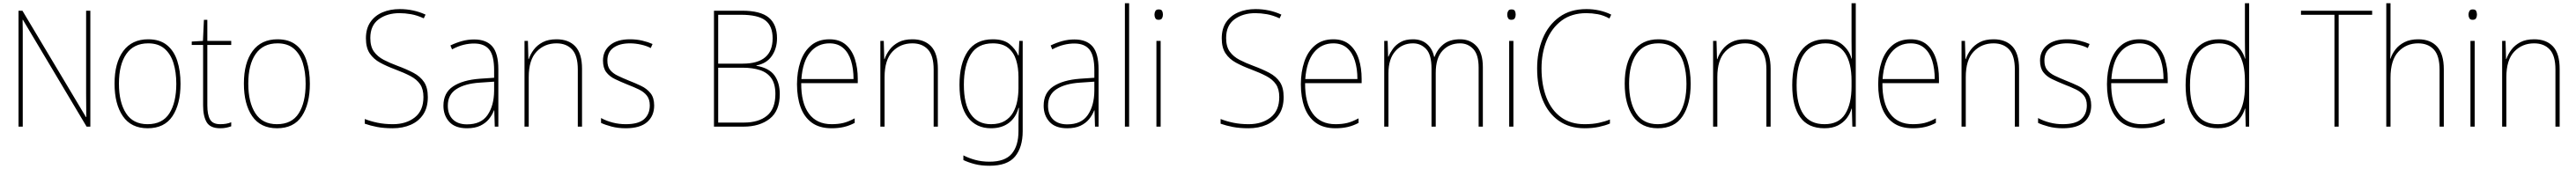

<svg xmlns="http://www.w3.org/2000/svg" viewBox="-20 -780 15852 1041"><path d="M536 0H513L121 -658H119Q120 -623 120 -590.5Q120 -558 120 -518V0H94V-714H118L509 -59H511Q511 -95 510.5 -133Q510 -171 510 -201V-714H536Z M1091 -264Q1091 -139 1041.5 -64.5Q992 10 889 10Q787 10 736 -64.5Q685 -139 685 -265Q685 -393 738.5 -465.5Q792 -538 892 -538Q963 -538 1007 -502.5Q1051 -467 1071 -405Q1091 -343 1091 -264ZM712 -265Q712 -150 755.5 -82.5Q799 -15 888 -15Q980 -15 1022.5 -82Q1065 -149 1065 -264Q1065 -336 1047.5 -392Q1030 -448 992 -480.5Q954 -513 892 -513Q803 -513 757.5 -447.5Q712 -382 712 -265Z M1335 -15Q1356 -15 1372.5 -18Q1389 -21 1403 -27V-2Q1389 3 1373 6.5Q1357 10 1335 10Q1274 10 1252 -27Q1230 -64 1230 -130V-503H1160V-524L1229 -528L1235 -658H1256V-528H1403V-503H1256V-131Q1256 -74 1272.5 -44.5Q1289 -15 1335 -15Z M1887 -264Q1887 -139 1837.5 -64.5Q1788 10 1685 10Q1583 10 1532 -64.5Q1481 -139 1481 -265Q1481 -393 1534.5 -465.5Q1588 -538 1688 -538Q1759 -538 1803 -502.5Q1847 -467 1867 -405Q1887 -343 1887 -264ZM1508 -265Q1508 -150 1551.5 -82.5Q1595 -15 1684 -15Q1776 -15 1818.5 -82Q1861 -149 1861 -264Q1861 -336 1843.5 -392Q1826 -448 1788 -480.5Q1750 -513 1688 -513Q1599 -513 1553.5 -447.5Q1508 -382 1508 -265Z M2613 -182Q2613 -118 2585 -75.5Q2557 -33 2508 -11.5Q2459 10 2397 10Q2342 10 2300.5 2Q2259 -6 2225 -18V-47Q2260 -33 2303.5 -24Q2347 -15 2398 -15Q2480 -15 2533 -57Q2586 -99 2586 -182Q2586 -231 2565.5 -261Q2545 -291 2506 -311.5Q2467 -332 2411 -353Q2360 -372 2319.5 -394Q2279 -416 2255.5 -451Q2232 -486 2232 -544Q2232 -604 2259.5 -644Q2287 -684 2334 -704Q2381 -724 2440 -724Q2525 -724 2599 -690L2588 -667Q2547 -686 2509.5 -692.5Q2472 -699 2439 -699Q2362 -699 2310.5 -661Q2259 -623 2259 -546Q2259 -493 2281.5 -462Q2304 -431 2341.5 -411.5Q2379 -392 2425 -375Q2482 -354 2524.5 -331.5Q2567 -309 2590 -274.5Q2613 -240 2613 -182Z M2898 -537Q2973 -537 3010 -494Q3047 -451 3047 -353V0H3025L3022 -100H3020Q3009 -71 2988.5 -46Q2968 -21 2935.5 -5.5Q2903 10 2854 10Q2781 10 2745 -29.5Q2709 -69 2709 -129Q2709 -208 2768 -247.5Q2827 -287 2932 -295L3021 -301V-347Q3021 -437 2991 -474.5Q2961 -512 2898 -512Q2866 -512 2833 -504Q2800 -496 2762 -476L2752 -500Q2787 -517 2823.5 -527Q2860 -537 2898 -537ZM2933 -271Q2841 -265 2788.5 -231Q2736 -197 2736 -129Q2736 -75 2767 -44.5Q2798 -14 2854 -14Q2941 -14 2980.5 -71.5Q3020 -129 3021 -220V-277Z M3405 -538Q3480 -538 3521 -494Q3562 -450 3562 -356V0H3536V-352Q3536 -437 3501 -475Q3466 -513 3405 -513Q3331 -513 3282.5 -462Q3234 -411 3234 -305V0H3208V-528H3229L3232 -416H3234Q3244 -446 3265 -474Q3286 -502 3320 -520Q3354 -538 3405 -538Z M4006 -130Q4006 -66 3962.5 -28Q3919 10 3831 10Q3783 10 3743.5 -0.5Q3704 -11 3679 -23V-53Q3712 -35 3751 -25Q3790 -15 3831 -15Q3909 -15 3944 -46Q3979 -77 3979 -131Q3979 -168 3961 -191Q3943 -214 3912 -229Q3881 -244 3842 -259Q3800 -276 3765.5 -292.5Q3731 -309 3711 -335.5Q3691 -362 3691 -407Q3691 -466 3734.5 -502Q3778 -538 3857 -538Q3898 -538 3933.5 -529.5Q3969 -521 3996 -509L3985 -484Q3961 -497 3926 -505Q3891 -513 3857 -513Q3793 -513 3755.5 -486Q3718 -459 3718 -407Q3718 -370 3735 -349Q3752 -328 3782 -313.5Q3812 -299 3849 -284Q3890 -268 3925.5 -251Q3961 -234 3983.5 -206Q4006 -178 4006 -130Z M4547 -714Q4661 -714 4711.5 -671.5Q4762 -629 4762 -545Q4762 -481 4729.5 -434.5Q4697 -388 4635 -377V-375Q4714 -361 4746.5 -315.5Q4779 -270 4779 -201Q4779 -97 4717 -48.5Q4655 0 4556 0H4374V-714ZM4551 -388Q4735 -388 4735 -544Q4735 -620 4690 -654.5Q4645 -689 4540 -689H4400V-388ZM4400 -363V-25H4558Q4649 -25 4700.5 -67.5Q4752 -110 4752 -201Q4752 -262 4727.5 -297.5Q4703 -333 4657.5 -348Q4612 -363 4550 -363Z M5085 -538Q5147 -538 5185.5 -504.5Q5224 -471 5241.5 -416Q5259 -361 5259 -294V-268H4911Q4910 -146 4958 -80.5Q5006 -15 5098 -15Q5138 -15 5169.5 -22.5Q5201 -30 5240 -51V-23Q5208 -6 5174 2Q5140 10 5098 10Q5023 10 4976 -24.5Q4929 -59 4907 -120Q4885 -181 4885 -261Q4885 -338 4906.5 -401Q4928 -464 4972.5 -501Q5017 -538 5085 -538ZM5085 -513Q5012 -513 4966 -457.5Q4920 -402 4912 -293H5233Q5233 -356 5217.5 -406Q5202 -456 5169 -484.5Q5136 -513 5085 -513Z M5595 -538Q5670 -538 5711 -494Q5752 -450 5752 -356V0H5726V-352Q5726 -437 5691 -475Q5656 -513 5595 -513Q5521 -513 5472.5 -462Q5424 -411 5424 -305V0H5398V-528H5419L5422 -416H5424Q5434 -446 5455 -474Q5476 -502 5510 -520Q5544 -538 5595 -538Z M6090 -538Q6157 -538 6193 -508.5Q6229 -479 6247 -438H6249L6253 -528H6274V28Q6274 127 6227 184Q6180 241 6070 241Q6019 241 5980 231Q5941 221 5909 206V177Q5942 194 5982 205Q6022 216 6070 216Q6165 216 6206.5 167Q6248 118 6248 28V-15Q6248 -42 6248.5 -63.5Q6249 -85 6251 -115H6248Q6233 -57 6189.5 -23.5Q6146 10 6079 10Q5988 10 5936.5 -57Q5885 -124 5885 -258Q5885 -388 5935.5 -463Q5986 -538 6090 -538ZM6090 -513Q5997 -513 5954.5 -444.5Q5912 -376 5912 -258Q5912 -137 5955 -76Q5998 -15 6079 -15Q6130 -15 6163 -34.5Q6196 -54 6214.5 -86.5Q6233 -119 6240.5 -158.5Q6248 -198 6248 -237V-306Q6248 -364 6233.5 -410.5Q6219 -457 6184.5 -485Q6150 -513 6090 -513Z M6592 -537Q6667 -537 6704 -494Q6741 -451 6741 -353V0H6719L6716 -100H6714Q6703 -71 6682.5 -46Q6662 -21 6629.5 -5.5Q6597 10 6548 10Q6475 10 6439 -29.5Q6403 -69 6403 -129Q6403 -208 6462 -247.5Q6521 -287 6626 -295L6715 -301V-347Q6715 -437 6685 -474.5Q6655 -512 6592 -512Q6560 -512 6527 -504Q6494 -496 6456 -476L6446 -500Q6481 -517 6517.5 -527Q6554 -537 6592 -537ZM6627 -271Q6535 -265 6482.5 -231Q6430 -197 6430 -129Q6430 -75 6461 -44.5Q6492 -14 6548 -14Q6635 -14 6674.5 -71.5Q6714 -129 6715 -220V-277Z M6929 0H6903V-760H6929Z M7111 -722Q7128 -722 7132.5 -712Q7137 -702 7137 -690Q7137 -677 7131.5 -667.5Q7126 -658 7110 -658Q7096 -658 7090.5 -667.5Q7085 -677 7085 -690Q7085 -702 7090.5 -712Q7096 -722 7111 -722ZM7123 -528V0H7097V-528Z M7880 -182Q7880 -118 7852 -75.5Q7824 -33 7775 -11.5Q7726 10 7664 10Q7609 10 7567.5 2Q7526 -6 7492 -18V-47Q7527 -33 7570.5 -24Q7614 -15 7665 -15Q7747 -15 7800 -57Q7853 -99 7853 -182Q7853 -231 7832.5 -261Q7812 -291 7773 -311.5Q7734 -332 7678 -353Q7627 -372 7586.5 -394Q7546 -416 7522.5 -451Q7499 -486 7499 -544Q7499 -604 7526.5 -644Q7554 -684 7601 -704Q7648 -724 7707 -724Q7792 -724 7866 -690L7855 -667Q7814 -686 7776.5 -692.5Q7739 -699 7706 -699Q7629 -699 7577.5 -661Q7526 -623 7526 -546Q7526 -493 7548.5 -462Q7571 -431 7608.5 -411.5Q7646 -392 7692 -375Q7749 -354 7791.5 -331.5Q7834 -309 7857 -274.5Q7880 -240 7880 -182Z M8186 -538Q8248 -538 8286.5 -504.5Q8325 -471 8342.5 -416Q8360 -361 8360 -294V-268H8012Q8011 -146 8059 -80.5Q8107 -15 8199 -15Q8239 -15 8270.5 -22.5Q8302 -30 8341 -51V-23Q8309 -6 8275 2Q8241 10 8199 10Q8124 10 8077 -24.5Q8030 -59 8008 -120Q7986 -181 7986 -261Q7986 -338 8007.5 -401Q8029 -464 8073.5 -501Q8118 -538 8186 -538ZM8186 -513Q8113 -513 8067 -457.5Q8021 -402 8013 -293H8334Q8334 -356 8318.5 -406Q8303 -456 8270 -484.5Q8237 -513 8186 -513Z M8966 -538Q9028 -538 9067 -496Q9106 -454 9106 -366V0H9080V-364Q9080 -443 9047 -478Q9014 -513 8966 -513Q8900 -513 8858 -468Q8816 -423 8816 -331V0H8790V-358Q8790 -443 8757 -478Q8724 -513 8676 -513Q8610 -513 8567.5 -465Q8525 -417 8525 -329V0H8499V-528H8520L8523 -431H8525Q8535 -455 8552.5 -479.5Q8570 -504 8600 -521Q8630 -538 8676 -538Q8729 -538 8762.5 -508.5Q8796 -479 8806 -430H8809Q8826 -477 8864 -507.5Q8902 -538 8966 -538Z M9282 -722Q9299 -722 9303.5 -712Q9308 -702 9308 -690Q9308 -677 9302.5 -667.5Q9297 -658 9281 -658Q9267 -658 9261.5 -667.5Q9256 -677 9256 -690Q9256 -702 9261.5 -712Q9267 -722 9282 -722ZM9294 -528V0H9268V-528Z M9743 -699Q9652 -699 9590.5 -653Q9529 -607 9498 -529.5Q9467 -452 9467 -359Q9467 -256 9497.5 -178.5Q9528 -101 9587 -58Q9646 -15 9732 -15Q9782 -15 9820.5 -23.5Q9859 -32 9888 -44V-19Q9860 -7 9820.5 1.5Q9781 10 9732 10Q9639 10 9573.5 -36Q9508 -82 9474 -165Q9440 -248 9440 -359Q9440 -460 9474.5 -543Q9509 -626 9576.5 -675Q9644 -724 9743 -724Q9826 -724 9896 -690L9885 -666Q9849 -686 9813 -692.5Q9777 -699 9743 -699Z M10385 -264Q10385 -139 10335.5 -64.5Q10286 10 10183 10Q10081 10 10030 -64.5Q9979 -139 9979 -265Q9979 -393 10032.5 -465.5Q10086 -538 10186 -538Q10257 -538 10301 -502.5Q10345 -467 10365 -405Q10385 -343 10385 -264ZM10006 -265Q10006 -150 10049.5 -82.5Q10093 -15 10182 -15Q10274 -15 10316.5 -82Q10359 -149 10359 -264Q10359 -336 10341.5 -392Q10324 -448 10286 -480.5Q10248 -513 10186 -513Q10097 -513 10051.5 -447.5Q10006 -382 10006 -265Z M10720 -538Q10795 -538 10836 -494Q10877 -450 10877 -356V0H10851V-352Q10851 -437 10816 -475Q10781 -513 10720 -513Q10646 -513 10597.5 -462Q10549 -411 10549 -305V0H10523V-528H10544L10547 -416H10549Q10559 -446 10580 -474Q10601 -502 10635 -520Q10669 -538 10720 -538Z M11208 10Q11108 10 11059 -58Q11010 -126 11010 -255Q11010 -392 11063 -465Q11116 -538 11215 -538Q11282 -538 11322 -502.5Q11362 -467 11375 -419H11377Q11376 -448 11375.5 -474.5Q11375 -501 11375 -527V-760H11401V0H11380L11377 -111H11375Q11366 -79 11345 -51.5Q11324 -24 11290.5 -7Q11257 10 11208 10ZM11209 -15Q11296 -15 11335.5 -77.5Q11375 -140 11375 -248V-283Q11375 -392 11335 -452.5Q11295 -513 11215 -513Q11129 -513 11083 -448Q11037 -383 11037 -255Q11037 -137 11079 -76Q11121 -15 11209 -15Z M11739 -538Q11801 -538 11839.5 -504.5Q11878 -471 11895.5 -416Q11913 -361 11913 -294V-268H11565Q11564 -146 11612 -80.5Q11660 -15 11752 -15Q11792 -15 11823.5 -22.5Q11855 -30 11894 -51V-23Q11862 -6 11828 2Q11794 10 11752 10Q11677 10 11630 -24.5Q11583 -59 11561 -120Q11539 -181 11539 -261Q11539 -338 11560.5 -401Q11582 -464 11626.5 -501Q11671 -538 11739 -538ZM11739 -513Q11666 -513 11620 -457.5Q11574 -402 11566 -293H11887Q11887 -356 11871.5 -406Q11856 -456 11823 -484.5Q11790 -513 11739 -513Z M12249 -538Q12324 -538 12365 -494Q12406 -450 12406 -356V0H12380V-352Q12380 -437 12345 -475Q12310 -513 12249 -513Q12175 -513 12126.5 -462Q12078 -411 12078 -305V0H12052V-528H12073L12076 -416H12078Q12088 -446 12109 -474Q12130 -502 12164 -520Q12198 -538 12249 -538Z M12850 -130Q12850 -66 12806.5 -28Q12763 10 12675 10Q12627 10 12587.5 -0.5Q12548 -11 12523 -23V-53Q12556 -35 12595 -25Q12634 -15 12675 -15Q12753 -15 12788 -46Q12823 -77 12823 -131Q12823 -168 12805 -191Q12787 -214 12756 -229Q12725 -244 12686 -259Q12644 -276 12609.5 -292.5Q12575 -309 12555 -335.5Q12535 -362 12535 -407Q12535 -466 12578.5 -502Q12622 -538 12701 -538Q12742 -538 12777.5 -529.5Q12813 -521 12840 -509L12829 -484Q12805 -497 12770 -505Q12735 -513 12701 -513Q12637 -513 12599.5 -486Q12562 -459 12562 -407Q12562 -370 12579 -349Q12596 -328 12626 -313.5Q12656 -299 12693 -284Q12734 -268 12769.5 -251Q12805 -234 12827.5 -206Q12850 -178 12850 -130Z M13147 -538Q13209 -538 13247.5 -504.5Q13286 -471 13303.5 -416Q13321 -361 13321 -294V-268H12973Q12972 -146 13020 -80.5Q13068 -15 13160 -15Q13200 -15 13231.5 -22.5Q13263 -30 13302 -51V-23Q13270 -6 13236 2Q13202 10 13160 10Q13085 10 13038 -24.5Q12991 -59 12969 -120Q12947 -181 12947 -261Q12947 -338 12968.5 -401Q12990 -464 13034.5 -501Q13079 -538 13147 -538ZM13147 -513Q13074 -513 13028 -457.5Q12982 -402 12974 -293H13295Q13295 -356 13279.5 -406Q13264 -456 13231 -484.5Q13198 -513 13147 -513Z M13629 10Q13529 10 13480 -58Q13431 -126 13431 -255Q13431 -392 13484 -465Q13537 -538 13636 -538Q13703 -538 13743 -502.5Q13783 -467 13796 -419H13798Q13797 -448 13796.5 -474.5Q13796 -501 13796 -527V-760H13822V0H13801L13798 -111H13796Q13787 -79 13766 -51.5Q13745 -24 13711.5 -7Q13678 10 13629 10ZM13630 -15Q13717 -15 13756.5 -77.5Q13796 -140 13796 -248V-283Q13796 -392 13756 -452.5Q13716 -513 13636 -513Q13550 -513 13504 -448Q13458 -383 13458 -255Q13458 -137 13500 -76Q13542 -15 13630 -15Z M14373 0H14347V-689H14141V-714H14579V-689H14373Z M14692 -495Q14692 -472 14691.5 -455.5Q14691 -439 14690 -419H14692Q14702 -449 14723 -476Q14744 -503 14778.5 -520.5Q14813 -538 14863 -538Q14938 -538 14979 -492.5Q15020 -447 15020 -353V0H14994V-350Q14994 -437 14958.5 -475Q14923 -513 14862 -513Q14789 -513 14740.5 -461.5Q14692 -410 14692 -301V0H14666V-760H14692Z M15198 -722Q15215 -722 15219.5 -712Q15224 -702 15224 -690Q15224 -677 15218.5 -667.5Q15213 -658 15197 -658Q15183 -658 15177.5 -667.5Q15172 -677 15172 -690Q15172 -702 15177.5 -712Q15183 -722 15198 -722ZM15210 -528V0H15184V-528Z M15576 -538Q15651 -538 15692 -494Q15733 -450 15733 -356V0H15707V-352Q15707 -437 15672 -475Q15637 -513 15576 -513Q15502 -513 15453.5 -462Q15405 -411 15405 -305V0H15379V-528H15400L15403 -416H15405Q15415 -446 15436 -474Q15457 -502 15491 -520Q15525 -538 15576 -538Z"/></svg>

Font: Noto Sans Bengali SemiCondensed Thin
Style: Regular
Weight: 100
Width: 4
Designer: Joana Ranito - Universal Thirst; Jelle Bosma - Monotype Design Team
Foundry: Universal Thirst ehf.
Version: Version 3.000; ttfautohint (v1.8.4.7-5d5b)